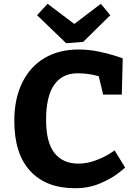

<svg xmlns="http://www.w3.org/2000/svg" viewBox="-20 -977 707 1009"><path d="M387.2 -591.8Q307.1 -591.8 264.6 -531Q222.2 -470.2 222.2 -347.2Q222.2 -229 266.1 -173.1Q310.1 -117.2 392.1 -117.2Q436 -117.2 478.5 -132.6Q521 -147.9 551.5 -166.5Q582 -185.1 582 -187L637.2 -97.2Q637.2 -94.2 599.1 -65.2Q561 -36.1 502.9 -12Q444.8 12.2 375 12.2Q222.2 12.2 138.7 -78.4Q55.2 -168.9 55.2 -341.8Q55.2 -458 96.7 -542.5Q138.2 -627 214.1 -671.9Q290 -716.8 392.1 -716.8Q446.3 -716.8 497.6 -706.3Q548.8 -695.8 586.9 -683.3Q625 -670.9 625 -669.9L620.1 -480H522L499 -576.2Q495.1 -577.1 480.5 -581.1Q465.8 -585 440.9 -588.4Q416 -591.8 387.2 -591.8ZM417 -756.8 327.6 -750 174.8 -897 230 -957 370.6 -851.1 509.8 -957 559.6 -897Z"/></svg>

Font: Kadwa
Style: Bold
Weight: 700
Designer: Sol Matas
Foundry: Sol Matas
Version: Version 1.001;PS 001.000;hotconv 1.0.70;makeotf.lib2.5.58329